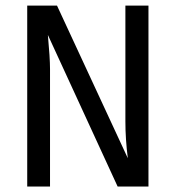

<svg xmlns="http://www.w3.org/2000/svg" viewBox="-20 -679 640 699"><path d="M408.2 0 154.3 -551.8Q162.1 -467.8 162.1 -427.7V0H79.1V-658.7H187.5L445.3 -103Q436.5 -173.3 436.5 -236.8V-658.7H520.5V0Z"/></svg>

Font: Liberation Mono
Style: Regular
Weight: 400
Monospace: yes
Designer: Steve Matteson
Foundry: Ascender Corporation
Version: Version 2.1.5